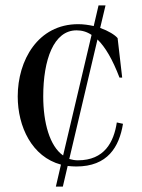

<svg xmlns="http://www.w3.org/2000/svg" viewBox="-20 -605 528 715"><path d="M264 15C381 15 424 -58 438 -144L415 -149C404 -76 369 -8 270 -8C259 -8 248 -10 238 -13L343 -458C372 -430 399 -384 425 -316H435L418 -463C408 -475 384 -490 353 -501L373 -585H347L329 -508C311 -512 291 -515 271 -515C121 -515 46 -380 46 -246C46 -133 99 -21 207 8L188 90H214L232 13C242 14 253 15 264 15ZM141 -246C141 -383 180 -492 265 -492C285 -492 303 -487 321 -475L215 -26C165 -61 141 -148 141 -246Z"/></svg>

Font: Sprat Condesed
Style: Regular
Weight: 400
Width: 3
Designer: Ethan Nakache
Foundry: Collletttivo
Version: Version 2.000;Glyphs 3.2 (3217)